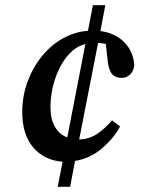

<svg xmlns="http://www.w3.org/2000/svg" viewBox="-20 -677 579 742"><path d="M66 -244Q66 -305 86 -360Q106 -415 141 -458.5Q176 -502 222 -528Q268 -554 320 -558L339 -657H387L368 -557Q426 -549 461 -513Q496 -477 499 -424Q496 -401 482 -388.5Q468 -376 450 -376Q426 -376 413 -391Q400 -406 396 -443L389 -507Q382 -509 374.5 -509.5Q367 -510 359 -511L286 -138Q325 -139 356 -160Q387 -181 413 -212L444 -188Q419 -142 374 -103.5Q329 -65 270 -55L251 45H203L222 -52Q152 -57 109 -106.5Q66 -156 66 -244ZM175 -264Q175 -216 192.5 -186.5Q210 -157 240 -146L310 -507Q268 -496 237.5 -457Q207 -418 191 -366.5Q175 -315 175 -264Z"/></svg>

Font: Source Serif 4 SmText Semibold
Style: Italic
Weight: 600
Italic angle: -12°
Designer: Frank Grießhammer
Foundry: Adobe
Version: Version 4.005;hotconv 1.1.0;makeotfexe 2.6.0